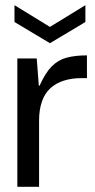

<svg xmlns="http://www.w3.org/2000/svg" viewBox="-20 -722 366 742"><path d="M47 0V-496H122L130 -391H133Q155 -440 179.5 -465Q204 -490 237 -499Q270 -508 316 -508V-420H294Q256 -420 225.5 -410Q195 -400 174 -380.5Q153 -361 142 -329.5Q131 -298 131 -255V0ZM173 -555 36 -637V-702L173 -618L310 -702V-637Z"/></svg>

Font: DM Sans 36pt
Style: Regular
Weight: 400
Designer: Colophon Foundry, Jonny Pinhorn
Foundry: Colophon Foundry
Version: Version 4.004;gftools[0.9.30]